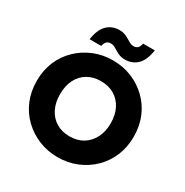

<svg xmlns="http://www.w3.org/2000/svg" viewBox="-201 -1061 1188 1231"><g transform="rotate(30 393.0 -445.5)"><path d="M393 7Q319 7 254 -19.5Q189 -46 139 -94Q89 -142 61.5 -207.5Q34 -273 34 -351Q34 -430 61.5 -495Q89 -560 139 -608Q189 -656 254 -682.5Q319 -709 393 -709Q468 -709 533 -682.5Q598 -656 647.5 -608Q697 -560 724.5 -495Q752 -430 752 -351Q752 -273 724.5 -207.5Q697 -142 647.5 -94Q598 -46 533 -19.5Q468 7 393 7ZM393 -147Q450 -147 492 -172.5Q534 -198 557.5 -244Q581 -290 581 -351Q581 -414 557.5 -459.5Q534 -505 492 -530Q450 -555 393 -555Q336 -555 294 -530Q252 -505 229 -459.5Q206 -414 206 -351Q206 -290 229 -244Q252 -198 294 -172.5Q336 -147 393 -147ZM455 -751Q425 -751 403 -762Q381 -773 363 -784.5Q345 -796 325 -796Q307 -796 296 -785Q285 -774 280 -751H194Q206 -829 242.5 -863.5Q279 -898 331 -898Q361 -898 383 -887Q405 -876 423 -864.5Q441 -853 461 -853Q479 -853 490 -864Q501 -875 505 -898H592Q580 -819 543.5 -785Q507 -751 455 -751Z"/></g></svg>

Font: Parkinsans Light
Style: Bold
Weight: 700
Version: Version 1.000